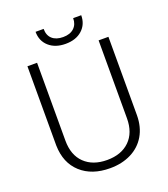

<svg xmlns="http://www.w3.org/2000/svg" viewBox="-159 -994 974 1115"><g transform="rotate(-20 328.5 -436.5)"><path d="M79.1 0ZM579.6 -710.9V-225.6Q579.1 -153.8 547.9 -100.6Q516.6 -47.4 459.7 -18.8Q402.8 9.8 329.1 9.8Q216.8 9.8 149.2 -51.5Q81.5 -112.8 79.1 -221.2V-710.9H138.7V-230Q138.7 -140.1 189.9 -90.6Q241.2 -41 329.1 -41Q417 -41 468 -90.8Q519 -140.6 519 -229.5V-710.9ZM474.1 -882.8Q474.1 -826.7 435.8 -792Q397.5 -757.3 333 -757.3Q269.5 -757.3 230.7 -791.7Q191.9 -826.2 191.9 -882.8H241.7Q241.7 -842.3 265.9 -820.8Q290 -799.3 333 -799.3Q376 -799.3 400.1 -821.8Q424.3 -844.2 424.3 -882.8Z"/></g></svg>

Font: Roboto Light
Style: Regular
Weight: 300
Designer: Google
Version: Version 2.134; 2016; ttfautohint (v1.6)